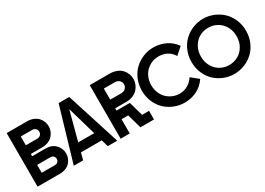

<svg xmlns="http://www.w3.org/2000/svg" viewBox="-7 -1437 3004 2173"><g transform="rotate(-30 1495.0 -350.0)"><path d="M49.8 0V-700.2H314.9Q359.9 -700.2 396 -685.5Q432.1 -670.9 454.6 -646.7Q477.1 -622.6 489 -592.5Q501 -562.5 501 -529.8Q501 -497.1 489 -466.8Q477.1 -436.5 454.6 -412.1Q432.1 -387.7 396 -373.3Q359.9 -358.9 314.9 -358.9H168.9V-329.1H340.8Q424.3 -329.1 471.2 -280.3Q518.1 -231.4 518.1 -165Q518.1 -133.3 506.8 -104.2Q495.6 -75.2 474.1 -51.5Q452.6 -27.8 418.2 -13.9Q383.8 0 340.8 0ZM168.9 -112.8H341.8Q367.2 -112.8 381.1 -128.4Q395 -144 395 -165Q395 -185.5 381.1 -200.7Q367.2 -215.8 341.8 -215.8H168.9ZM168.9 -472.2H315.9Q345.7 -472.2 361.8 -489.3Q377.9 -506.3 377.9 -529.8Q377.9 -552.7 361.8 -569.8Q345.7 -586.9 315.9 -586.9H168.9Z M522.9 0 729 -700.2H867.7L1090.8 0H966.8L940.9 -90.8H668.9L645 0ZM698.7 -204.1H907.7L798.8 -581.1Z M1135.3 0V-700.2H1394.5Q1444.3 -700.2 1484.4 -684.3Q1524.4 -668.5 1548.8 -642.1Q1573.2 -615.7 1586.4 -583Q1599.6 -550.3 1599.6 -515.1Q1599.6 -480 1586.7 -447.3Q1573.7 -414.6 1549.6 -387.9Q1525.4 -361.3 1486.1 -345.2Q1446.8 -329.1 1398.4 -329.1H1254.4V-298.8H1428.2L1480.5 -112.8H1571.3V0H1392.6V-3.9L1341.3 -186H1254.4V0ZM1254.4 -441.9H1395.5Q1434.1 -441.9 1455.3 -463.4Q1476.6 -484.9 1476.6 -515.1Q1476.6 -544.4 1455.3 -565.7Q1434.1 -586.9 1395.5 -586.9H1254.4Z M1970.7 9.8Q1899.9 9.8 1835.2 -16.4Q1770.5 -42.5 1721.7 -88.4Q1672.9 -134.3 1643.8 -202.4Q1614.7 -270.5 1614.7 -349.1Q1614.7 -428.7 1644 -497.1Q1673.3 -565.4 1722.2 -611.6Q1771 -657.7 1835 -683.8Q1898.9 -710 1968.8 -710Q2055.2 -710 2127.4 -675Q2199.7 -640.1 2249.5 -570.8L2158.7 -490.2Q2127.4 -542 2078.9 -567.4Q2030.3 -592.8 1970.7 -592.8Q1924.3 -592.8 1882.1 -575.4Q1839.8 -558.1 1807.9 -527.3Q1775.9 -496.6 1756.8 -450.2Q1737.8 -403.8 1737.8 -349.1Q1737.8 -295.4 1757.1 -249.3Q1776.4 -203.1 1808.6 -172.4Q1840.8 -141.6 1882.8 -124.3Q1924.8 -106.9 1970.7 -106.9Q2029.8 -106.9 2077.9 -134.8Q2126 -162.6 2158.7 -212.9L2253.4 -136.2Q2205.6 -64.5 2132.1 -27.3Q2058.6 9.8 1970.7 9.8Z M2619.6 9.8Q2549.3 9.8 2484.9 -16.1Q2420.4 -42 2371.3 -88.1Q2322.3 -134.3 2293 -202.4Q2263.7 -270.5 2263.7 -350.1Q2263.7 -428.7 2293 -496.8Q2322.3 -564.9 2371.1 -611.3Q2419.9 -657.7 2484.6 -683.8Q2549.3 -710 2619.6 -710Q2689.5 -710 2754.2 -683.8Q2818.8 -657.7 2867.9 -611.3Q2917 -564.9 2946.3 -496.8Q2975.6 -428.7 2975.6 -350.1Q2975.6 -270.5 2946.3 -202.4Q2917 -134.3 2867.9 -88.1Q2818.8 -42 2754.2 -16.1Q2689.5 9.8 2619.6 9.8ZM2386.7 -350.1Q2386.7 -277.3 2419.2 -221.2Q2451.7 -165 2504.4 -136Q2557.1 -106.9 2619.6 -106.9Q2681.6 -106.9 2734.4 -136Q2787.1 -165 2819.8 -221.2Q2852.5 -277.3 2852.5 -350.1Q2852.5 -421.9 2819.8 -478Q2787.1 -534.2 2734.4 -563.5Q2681.6 -592.8 2619.6 -592.8Q2557.1 -592.8 2504.4 -563.5Q2451.7 -534.2 2419.2 -478Q2386.7 -421.9 2386.7 -350.1Z"/></g></svg>

Font: Cakra Normal
Style: Regular
Weight: 400
Designer: Lucia Kollert, Vojtech Kollert
Foundry: OoM Type
Version: Version 1.000;Glyphs 3.1.1 (3148)